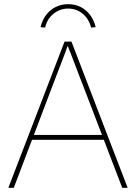

<svg xmlns="http://www.w3.org/2000/svg" viewBox="-20 -899 651 919"><path d="M20 0 289 -700H322L591 0H565L372 -504Q369 -511 361.5 -530.5Q354 -550 343.5 -578Q333 -606 321 -636.5Q309 -667 298 -695L309 -694Q303 -676 292.5 -648Q282 -620 270.5 -590.5Q259 -561 250 -537Q241 -513 237 -503L46 0ZM120 -230 128 -253H485L493 -230ZM174 -769Q182 -802 200 -826.5Q218 -851 245.5 -865Q273 -879 306 -879Q340 -879 367 -865Q394 -851 412 -826.5Q430 -802 438 -769L416 -767Q406 -808 376 -833Q346 -858 306 -858Q267 -858 236 -833Q205 -808 196 -767Z"/></svg>

Font: Mach Thin
Style: Regular
Weight: 250
Version: Version 1.002